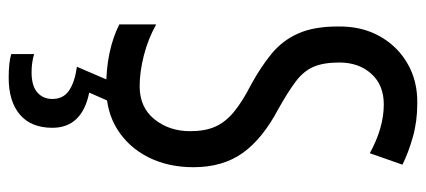

<svg xmlns="http://www.w3.org/2000/svg" viewBox="-296 -468 1004 453"><g transform="rotate(90 206.5 -242.0)"><path d="M375 -196Q375 -136 351.5 -89.5Q328 -43 286 -16.5Q244 10 187 10Q100 10 38 -21V-108Q72 -89 111 -79Q150 -69 184 -69Q234 -69 262 -104Q290 -139 290 -188Q290 -223 279.5 -247Q269 -271 245 -291Q221 -311 180 -332Q138 -355 107 -380.5Q76 -406 59.5 -443Q43 -480 43 -536Q42 -592 65.5 -634.5Q89 -677 130.5 -701Q172 -725 225 -724Q267 -724 304 -713.5Q341 -703 369 -689L342 -612Q282 -645 227 -645Q181 -645 154.5 -615.5Q128 -586 128 -540Q128 -503 138 -479.5Q148 -456 172.5 -437.5Q197 -419 238 -396Q308 -359 341.5 -312Q375 -265 375 -196ZM282 137Q282 187 251 213.5Q220 240 164 240Q128 240 108 234V180Q128 186 151 186Q183 186 198.5 172.5Q214 159 214 137Q214 111 194 97.5Q174 84 138 79L172 0H221L199 50Q282 67 282 137Z"/></g></svg>

Font: Noto Sans Sinhala ExtraCondensed
Style: Regular
Weight: 400
Width: 2
Designer: Jelle Bosma - Monotype Design Team
Foundry: Monotype Imaging Inc.
Version: Version 2.006; ttfautohint (v1.8.4.7-5d5b)